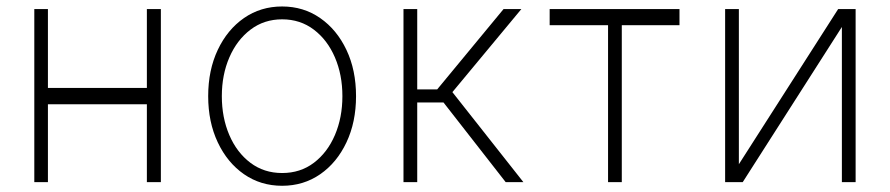

<svg xmlns="http://www.w3.org/2000/svg" viewBox="-20 -574 2806 605"><path d="M442.8 -296.9V-545.5H486.9V0H442.8V-245.4H131V0H88.1V-545.5H131V-296.9Z M869 11.4Q801.5 11.4 748.9 -25Q696.4 -61.4 666.2 -125.4Q636 -189.3 636 -271Q636 -353 666.2 -416.9Q696.4 -480.8 748.9 -517.2Q801.5 -553.6 869 -553.6Q936.4 -553.6 989 -517Q1041.5 -480.5 1071.7 -416.7Q1101.9 -353 1101.9 -271Q1101.9 -189.3 1071.7 -125.4Q1041.5 -61.4 989 -25Q936.4 11.4 869 11.4ZM869 -28.8Q926.5 -28.8 969.1 -61.1Q1011.7 -93.4 1035.3 -148.4Q1058.9 -203.5 1058.9 -271Q1058.9 -338.4 1035.3 -393.3Q1011.7 -448.2 968.9 -480.6Q926.1 -513.1 869 -513.1Q812.1 -513.1 769.4 -480.6Q726.6 -448.2 702.8 -393.3Q679 -338.4 679 -271Q679 -203.5 702.6 -148.4Q726.2 -93.4 769 -61.1Q811.8 -28.8 869 -28.8Z M1251.4 0V-545.5H1294.7V-292.3H1357.6L1566.8 -545.5H1622.9L1405.5 -283.7L1629.3 0H1573.5L1377.5 -251.1H1294.7V0Z M1712 -494.7V-545.5H2121.1V-494.7H1939.3V0H1896V-494.7Z M2308.2 -56.5 2621.1 -545.5H2676.1V0H2632.8V-489L2320.3 0H2264.9V-545.5H2308.2Z"/></svg>

Font: Inter UI Extra Light
Style: Regular
Weight: 200
Designer: Rasmus Andersson
Foundry: rsms
Version: 3.2;8d6f07862